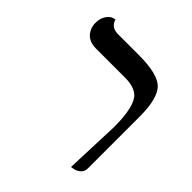

<svg xmlns="http://www.w3.org/2000/svg" viewBox="-158 -675 805 805"><g transform="rotate(45 244.5 -272.5)"><path d="M380.9 12.2 390.1 -233.9Q390.1 -355.5 354.5 -389.6Q329.1 -412.6 277.8 -413.1H103Q51.3 -413.1 32.2 -455.6Q25.9 -470.7 25.9 -486.8Q25.9 -514.6 37.8 -532.2Q49.8 -549.8 62.5 -553.7L75.2 -557.1Q85.9 -522 124 -521H250Q362.8 -521 399.4 -483.9Q434.6 -446.8 435.1 -344.2V-33.2Q435.1 -14.2 421.6 -3.2Q408.2 7.8 394.5 9.8Z"/></g></svg>

Font: Linux Biolinum Capitals O
Style: Small Caps
Weight: 400
Designer: Philipp H. Poll
Foundry: Philipp H. Poll
Version: Version 1.0.4